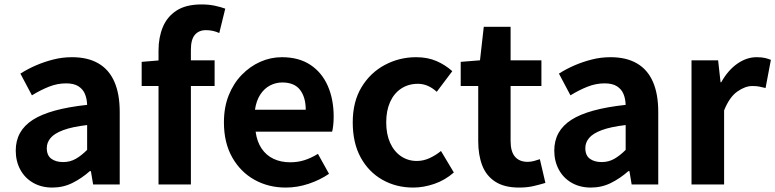

<svg xmlns="http://www.w3.org/2000/svg" viewBox="-20 -832 3497 866"><path d="M216 14Q167 14 129.5 -7.5Q92 -29 71.5 -67Q51 -105 51 -153Q51 -242 128 -291.5Q205 -341 373 -359Q372 -387 363 -408.5Q354 -430 333.5 -443Q313 -456 278 -456Q239 -456 201 -441Q163 -426 124 -402L72 -500Q105 -521 142 -537Q179 -553 220 -563.5Q261 -574 305 -574Q376 -574 424 -546Q472 -518 496 -463Q520 -408 520 -327V0H400L390 -60H385Q349 -28 307 -7Q265 14 216 14ZM265 -101Q296 -101 321.5 -115.5Q347 -130 373 -156V-268Q305 -260 265 -245Q225 -230 208 -209.5Q191 -189 191 -164Q191 -131 211.5 -116Q232 -101 265 -101Z M695 0V-605Q695 -663 714.5 -710Q734 -757 776.5 -784.5Q819 -812 889 -812Q923 -812 950 -806Q977 -800 996 -793L969 -683Q941 -696 909 -696Q877 -696 859 -675Q841 -654 841 -608V0ZM619 -444V-553L703 -560H948V-444Z M1269 14Q1191 14 1128 -21Q1065 -56 1027.5 -122Q990 -188 990 -280Q990 -348 1011.5 -402Q1033 -456 1070.5 -494.5Q1108 -533 1154.5 -553.5Q1201 -574 1251 -574Q1328 -574 1380 -539.5Q1432 -505 1458.5 -444.5Q1485 -384 1485 -306Q1485 -286 1483 -267.5Q1481 -249 1478 -238H1133Q1139 -193 1160 -162Q1181 -131 1214 -115.5Q1247 -100 1289 -100Q1323 -100 1353 -109.5Q1383 -119 1414 -138L1464 -48Q1423 -20 1372 -3Q1321 14 1269 14ZM1130 -337H1359Q1359 -393 1333.5 -426.5Q1308 -460 1253 -460Q1224 -460 1198 -446.5Q1172 -433 1154 -405.5Q1136 -378 1130 -337Z M1844 14Q1767 14 1705 -21Q1643 -56 1607 -121.5Q1571 -187 1571 -280Q1571 -373 1610.5 -438.5Q1650 -504 1715.5 -539Q1781 -574 1857 -574Q1909 -574 1949 -556.5Q1989 -539 2020 -511L1950 -418Q1930 -436 1909 -445Q1888 -454 1865 -454Q1822 -454 1789.5 -432.5Q1757 -411 1739.5 -372Q1722 -333 1722 -280Q1722 -227 1739.5 -188Q1757 -149 1788.5 -127.5Q1820 -106 1860 -106Q1890 -106 1918 -119Q1946 -132 1969 -151L2027 -54Q1987 -19 1938.5 -2.5Q1890 14 1844 14Z M2321 14Q2255 14 2214 -12.5Q2173 -39 2155 -86Q2137 -133 2137 -195V-444H2058V-553L2145 -560L2162 -711H2283V-560H2422V-444H2283V-196Q2283 -148 2303 -125Q2323 -102 2360 -102Q2374 -102 2389 -106Q2404 -110 2415 -114L2440 -7Q2417 0 2387.5 7Q2358 14 2321 14Z M2645 14Q2596 14 2558.5 -7.5Q2521 -29 2500.5 -67Q2480 -105 2480 -153Q2480 -242 2557 -291.5Q2634 -341 2802 -359Q2801 -387 2792 -408.5Q2783 -430 2762.5 -443Q2742 -456 2707 -456Q2668 -456 2630 -441Q2592 -426 2553 -402L2501 -500Q2534 -521 2571 -537Q2608 -553 2649 -563.5Q2690 -574 2734 -574Q2805 -574 2853 -546Q2901 -518 2925 -463Q2949 -408 2949 -327V0H2829L2819 -60H2814Q2778 -28 2736 -7Q2694 14 2645 14ZM2694 -101Q2725 -101 2750.5 -115.5Q2776 -130 2802 -156V-268Q2734 -260 2694 -245Q2654 -230 2637 -209.5Q2620 -189 2620 -164Q2620 -131 2640.5 -116Q2661 -101 2694 -101Z M3099 0V-560H3219L3230 -461H3233Q3264 -516 3306 -545Q3348 -574 3392 -574Q3416 -574 3430.5 -570.5Q3445 -567 3457 -562L3433 -435Q3417 -439 3404.5 -441.5Q3392 -444 3373 -444Q3341 -444 3305.5 -419Q3270 -394 3246 -334V0Z"/></svg>

Font: Noto Sans TC Thin
Style: Bold
Weight: 700
Version: Version 2.004-H2;hotconv 1.0.118;makeotfexe 2.5.65603